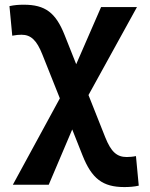

<svg xmlns="http://www.w3.org/2000/svg" viewBox="-20 -547 626 802"><path d="M499.5 234.4C519 234.4 541 232.9 559.6 228.5L547.9 105C535.2 107.9 518.6 108.9 509.3 108.9C468.3 108.9 443.8 87.4 419.4 25.9L349.6 -149.9L552.2 -517.6H402.3L298.3 -278.8L250 -400.4C212.9 -494.1 168.9 -527.3 79.6 -527.3C56.6 -527.3 41 -525.9 19.5 -521.5L31.2 -397.9C47.4 -400.9 58.1 -401.9 69.8 -401.9C108.9 -401.9 133.3 -379.4 157.2 -318.8L230 -136.2L33.7 224.6H183.6L281.7 -6.3L324.7 102.1C363.3 199.2 408.7 234.4 499.5 234.4Z"/></svg>

Font: Cascadia Mono NF
Style: Bold
Weight: 700
Monospace: yes
Designer: Aaron Bell
Foundry: Saja Typeworks
Version: Version 2404.023